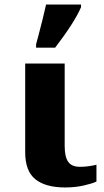

<svg xmlns="http://www.w3.org/2000/svg" viewBox="-20 -816 457 846"><path d="M91 -145V-536H265V-173Q265 -125 280.5 -103Q296 -81 332 -81Q367 -81 405 -90V-16Q386 -7 348.5 1.5Q311 10 267 10Q181 10 136 -26Q91 -62 91 -145ZM139 -621 149 -658Q170 -737 183 -796H337V-784Q308 -717 223 -606H139Z"/></svg>

Font: Noto Serif ExtraBold
Style: Regular
Weight: 800
Designer: Monotype Design Team
Foundry: Monotype Imaging Inc.
Version: Version 1.001